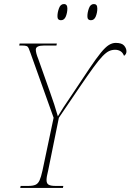

<svg xmlns="http://www.w3.org/2000/svg" viewBox="-20 -929 645 949"><path d="M80 0 82 -10H119Q142 -10 155 -15.5Q168 -21 175.5 -37.5Q183 -54 190 -86L245 -347L131 -666Q125 -683 121.5 -691Q118 -699 111 -701.5Q104 -704 87 -704H75L77 -714H261L259 -704H198Q157 -704 157 -684Q157 -667 169 -638L226 -477Q236 -450 248 -413Q260 -376 266 -354Q277 -373 295 -400.5Q313 -428 335 -460Q388 -540 422 -590.5Q456 -641 478.5 -668.5Q501 -696 518 -706.5Q535 -717 552 -717Q582 -717 593.5 -703.5Q605 -690 605 -675Q605 -661 593 -653Q587 -669 575.5 -676Q564 -683 549 -683Q533 -683 519 -676.5Q505 -670 487 -651.5Q469 -633 442 -596Q415 -559 373.5 -498Q332 -437 271 -347L218 -86Q210 -55 210 -39Q210 -22 220.5 -16Q231 -10 255 -10H293L291 0ZM429 -829Q422 -829 417 -833Q412 -837 412 -850Q412 -867 419.5 -888Q427 -909 444 -909Q452 -909 456.5 -904Q461 -899 461 -886Q461 -867 453.5 -848Q446 -829 429 -829ZM281 -829Q274 -829 269 -833Q264 -837 264 -850Q264 -867 271.5 -888Q279 -909 296 -909Q313 -909 313 -887Q313 -867 305.5 -848Q298 -829 281 -829Z"/></svg>

Font: Noto Serif Display SemiCondensed Thin
Style: Italic
Weight: 100
Width: 4
Italic angle: -12°
Designer: Monotype Design Team
Foundry: Monotype Imaging Inc.
Version: Version 2.009